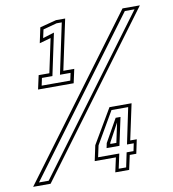

<svg xmlns="http://www.w3.org/2000/svg" viewBox="-123 -770 756 839"><g transform="rotate(-10 254.5 -350.0)"><path d="M51.5 -415 65 -476.5H112.5L144.5 -627L94 -613L108.5 -681L181.5 -700H222L174.5 -476.5H223L209.5 -415ZM70 -429H197L204 -462H157L204.5 -686H181.5L120.5 -669.5L112.5 -632.5L163 -648L123.5 -462H77ZM-43.5 0 476.5 -700H553.5L34 0ZM-15 -14.5H28L527.5 -687H484.5ZM321 0 335 -64H241L255.5 -132L345.5 -285H443.5L409.5 -126H438.5L425.5 -64H396.5L382.5 0ZM321 -126H348L367.5 -218H369L322.5 -132.5ZM338.5 -13H371.5L385 -77.5H415.5L422.5 -111H392.5L426 -271H352L269.5 -129L258.5 -78H352.5ZM302 -111 306.5 -132.5 364 -234.5H385.5L359 -111Z"/></g></svg>

Font: Tourney Thin Light
Style: Italic
Weight: 300
Italic angle: -12°
Version: Version 1.015